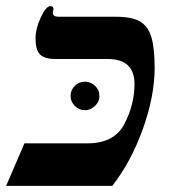

<svg xmlns="http://www.w3.org/2000/svg" viewBox="-61 -608 570 628"><path d="M225.1 -139.2Q313 -139.2 345.9 -202.6Q378.9 -266.1 378.9 -333Q378.9 -415 291 -415H121.1Q84.5 -415 69.8 -429.9Q55.2 -444.8 55.2 -483.9Q55.2 -513.7 72.3 -550.8Q89.4 -587.9 104 -587.9Q113.8 -587.9 113.8 -579.1L111.8 -565.9Q111.8 -553.2 130.9 -553.2H318.8Q370.1 -553.2 396.5 -538.1Q422.9 -522.9 433.8 -487.5Q444.8 -452.1 444.8 -386.2Q444.8 -293.5 406.2 -186Q367.7 -78.6 306.2 0H-41L19 -139.2ZM169.9 -293.5Q169.9 -313.5 183.6 -327.1Q197.3 -340.8 216.8 -340.8Q235.4 -340.8 249.8 -327.4Q264.2 -314 264.2 -293.5Q264.2 -275.4 249.8 -261.5Q235.4 -247.6 216.8 -247.6Q197.3 -247.6 183.6 -261.7Q169.9 -275.9 169.9 -293.5Z"/></svg>

Font: Tinos
Style: Bold Italic
Weight: 700
Italic angle: -16.333°
Designer: Steve Matteson
Foundry: Monotype Imaging Inc.
Version: Version 1.23